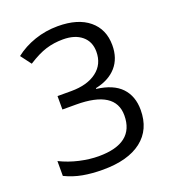

<svg xmlns="http://www.w3.org/2000/svg" viewBox="-134 -825 840 937"><g transform="rotate(-20 286.0 -357.0)"><path d="M491.2 -545.9Q491.2 -477.5 452.9 -434.1Q414.6 -390.6 344.2 -376V-372.1Q430.2 -361.3 471.7 -317.4Q513.2 -273.4 513.2 -202.1Q513.2 -100.1 442.4 -45.2Q371.6 9.8 241.2 9.8Q184.6 9.8 137.5 1.2Q90.3 -7.3 45.9 -28.8V-106Q92.3 -83 144.8 -71Q197.3 -59.1 244.1 -59.1Q429.2 -59.1 429.2 -204.1Q429.2 -334 225.1 -334H154.8V-403.8H226.1Q309.6 -403.8 358.4 -440.7Q407.2 -477.5 407.2 -543Q407.2 -595.2 371.3 -625Q335.4 -654.8 273.9 -654.8Q227.1 -654.8 185.5 -642.1Q144 -629.4 90.8 -595.2L49.8 -649.9Q93.8 -684.6 151.1 -704.3Q208.5 -724.1 272 -724.1Q376 -724.1 433.6 -676.5Q491.2 -628.9 491.2 -545.9Z"/></g></svg>

Font: QFn4     
Style: Regular
Weight: 400
Foundry: Ascender Corporation
Version: Version 1.10